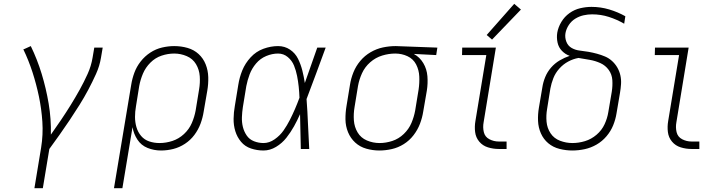

<svg xmlns="http://www.w3.org/2000/svg" viewBox="-20 -779 3784 1004"><path d="M160 205H204L238 0Q265 -37 292 -75Q319 -113 345 -152Q371 -191 395.5 -230Q420 -269 441.5 -309.5Q463 -350 482 -392Q501 -434 508 -477L517 -530H473L464 -477Q457 -434 438 -392Q419 -350 396.5 -309.5Q374 -269 349.5 -229.5Q325 -190 299 -151.5Q273 -113 246 -75Q248 -157 234.5 -237Q221 -317 198 -392.5Q175 -468 141 -538L108 -523L102 -521Q130 -463 150 -401Q170 -339 183.5 -274.5Q197 -210 201.5 -142.5Q206 -75 195 -7Z M576 205H620L673 -114Q679 -79 698.5 -49Q718 -19 751.5 -5.5Q785 8 822 8Q854 8 886 0Q918 -8 947 -27Q976 -46 996.5 -73.5Q1017 -101 1028.5 -132Q1040 -163 1045 -195L1064 -305Q1070 -340 1069 -375.5Q1068 -411 1055.5 -442.5Q1043 -474 1018.5 -496.5Q994 -519 960.5 -528.5Q927 -538 891 -538Q860 -538 827.5 -530.5Q795 -523 766 -504Q737 -485 715.5 -457.5Q694 -430 682.5 -398.5Q671 -367 666 -335ZM814 -31Q786 -31 760.5 -39.5Q735 -48 718 -68Q701 -88 693.5 -114Q686 -140 686 -167.5Q686 -195 691 -223L708 -329Q714 -362 727.5 -394Q741 -426 766.5 -451.5Q792 -477 825 -488Q858 -499 891 -499Q925 -499 956.5 -485.5Q988 -472 1005 -443.5Q1022 -415 1024.5 -380.5Q1027 -346 1021 -311L1003 -201Q997 -168 983 -135.5Q969 -103 942 -78Q915 -53 881.5 -42Q848 -31 814 -31Z M1358 8Q1392 8 1423.5 -11Q1455 -30 1477.5 -58.5Q1500 -87 1517.5 -118.5Q1535 -150 1549 -182Q1550 -136 1551 -91Q1552 -46 1553 0H1597Q1593 -65 1590.5 -130.5Q1588 -196 1583 -261Q1609 -328 1633.5 -395.5Q1658 -463 1683 -530H1639Q1623 -484 1606.5 -437.5Q1590 -391 1574 -345Q1569 -378 1561 -410Q1553 -442 1538.5 -471.5Q1524 -501 1496.5 -519.5Q1469 -538 1434 -538Q1396 -538 1357.5 -524Q1319 -510 1290.5 -479Q1262 -448 1247 -411Q1232 -374 1226 -335L1208 -225Q1202 -192 1201.5 -158Q1201 -124 1210.5 -93Q1220 -62 1240.5 -37.5Q1261 -13 1292.5 -2.5Q1324 8 1358 8ZM1358 -31Q1332 -31 1308 -40.5Q1284 -50 1270 -70.5Q1256 -91 1250 -115.5Q1244 -140 1245 -166.5Q1246 -193 1250 -219L1268 -329Q1274 -360 1285.5 -390.5Q1297 -421 1319 -447Q1341 -473 1372 -486Q1403 -499 1434 -499Q1463 -499 1485 -480.5Q1507 -462 1517.5 -436Q1528 -410 1533.5 -382Q1539 -354 1542 -325.5Q1545 -297 1546 -268Q1535 -238 1522.5 -209Q1510 -180 1495.5 -151.5Q1481 -123 1462.5 -96.5Q1444 -70 1416 -50.5Q1388 -31 1358 -31Z M1964 8Q1996 8 2029 0.5Q2062 -7 2091.5 -25.5Q2121 -44 2142.5 -72Q2164 -100 2176 -131.5Q2188 -163 2193 -195L2212 -305Q2218 -343 2215 -380.5Q2212 -418 2193.5 -449Q2175 -480 2144 -497L2261 -491L2267 -530L2050 -538H2049Q2016 -538 1982.5 -531Q1949 -524 1918 -506Q1887 -488 1864 -460.5Q1841 -433 1828 -400.5Q1815 -368 1810 -335L1792 -225Q1786 -190 1786.5 -154.5Q1787 -119 1800 -87.5Q1813 -56 1837.5 -33.5Q1862 -11 1895.5 -1.5Q1929 8 1964 8ZM1965 -31Q1930 -31 1898.5 -44.5Q1867 -58 1850 -86.5Q1833 -115 1830.5 -149.5Q1828 -184 1834 -219L1852 -329Q1858 -363 1873 -396Q1888 -429 1916 -453.5Q1944 -478 1978.5 -488.5Q2013 -499 2047 -499Q2081 -499 2111 -485Q2141 -471 2156 -442Q2171 -413 2172.5 -379Q2174 -345 2169 -311L2151 -201Q2145 -168 2131.5 -136Q2118 -104 2091.5 -78.5Q2065 -53 2031.5 -42Q1998 -31 1965 -31Z M2588 0H2629V-39H2588Q2562 -39 2539 -51Q2516 -63 2510 -88Q2504 -113 2509 -140L2573 -530H2397L2396 -491H2523L2466 -146Q2461 -117 2464.5 -88.5Q2468 -60 2486 -38.5Q2504 -17 2531.5 -8.5Q2559 0 2588 0ZM2553 -572 2704 -729 2669 -759 2525 -596Z M2973 8Q3005 8 3037.5 1Q3070 -6 3099.5 -23Q3129 -40 3151.5 -66.5Q3174 -93 3186.5 -124Q3199 -155 3204 -187L3222 -293Q3226 -316 3227.5 -339.5Q3229 -363 3224 -385Q3219 -407 3208 -426Q3197 -445 3180.5 -460Q3164 -475 3144 -483.5Q3124 -492 3102 -498Q3080 -504 3057.5 -508Q3035 -512 3012 -514.5Q2989 -517 2969.5 -528Q2950 -539 2941.5 -561Q2933 -583 2937 -606Q2941 -628 2954.5 -648.5Q2968 -669 2988.5 -681.5Q3009 -694 3031.5 -699Q3054 -704 3076 -704Q3122 -704 3164 -690.5Q3206 -677 3244 -655L3250 -694Q3211 -716 3166 -729.5Q3121 -743 3073 -743Q3044 -743 3014 -736Q2984 -729 2958 -710.5Q2932 -692 2915.5 -664.5Q2899 -637 2894 -608Q2890 -582 2895.5 -556.5Q2901 -531 2918.5 -513Q2936 -495 2959 -487Q2932 -478 2906.5 -463Q2881 -448 2861.5 -425.5Q2842 -403 2831 -376Q2820 -349 2816 -322L2798 -216Q2792 -181 2793.5 -146.5Q2795 -112 2808.5 -81.5Q2822 -51 2847 -30Q2872 -9 2905.5 -0.5Q2939 8 2973 8ZM2973 -31Q2940 -31 2908.5 -43Q2877 -55 2859 -82Q2841 -109 2838 -142.5Q2835 -176 2841 -210L2858 -316Q2863 -343 2873.5 -370Q2884 -397 2904.5 -420Q2925 -443 2951 -457Q2977 -471 3005 -476Q3035 -471 3064 -466Q3093 -461 3119.5 -449Q3146 -437 3163 -413.5Q3180 -390 3182 -360Q3184 -330 3179 -299L3161 -193Q3156 -161 3141.5 -129.5Q3127 -98 3099.5 -74.5Q3072 -51 3039 -41Q3006 -31 2973 -31Z M3596 0H3637V-39H3596Q3570 -39 3547 -51Q3524 -63 3518 -88Q3512 -113 3517 -140L3581 -530H3405L3404 -491H3531L3474 -146Q3469 -117 3472.5 -88.5Q3476 -60 3494 -38.5Q3512 -17 3539.5 -8.5Q3567 0 3596 0Z"/></svg>

Font: Iosevka Sparkle Extralight
Style: Italic
Weight: 200
Italic angle: -9°
Designer: Belleve Invis
Foundry: Belleve Invis
Version: Version 4.5.0; ttfautohint (v1.8.3)